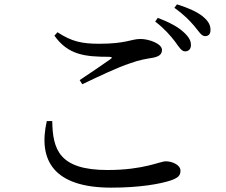

<svg xmlns="http://www.w3.org/2000/svg" viewBox="-20 -842 1040 882"><path d="M830 -606C846 -606 857 -616 857 -634C858 -654 848 -672 824 -694C799 -718 757 -740 705 -760L693 -743C737 -709 764 -677 784 -651C802 -626 814 -606 830 -606ZM491 20C623 20 715 3 764 -13C798 -25 809 -35 809 -58C809 -85 770 -101 742 -101C714 -101 641 -61 474 -61C252 -61 222 -155 220 -286H195C154 -106 226 20 491 20ZM346 -474 358 -455C433 -491 524 -534 577 -551C623 -568 655 -572 684 -577C712 -583 724 -593 724 -613C724 -641 665 -663 625 -663C583 -663 559 -641 437 -641C358 -641 311 -650 244 -694L230 -678C293 -590 369 -581 482 -581C496 -580 497 -577 487 -570C453 -546 393 -505 346 -474ZM922 -676C939 -676 947 -686 947 -705C947 -726 938 -745 911 -767C886 -787 845 -806 793 -822L781 -806C829 -772 852 -746 873 -722C894 -697 905 -676 922 -676Z"/></svg>

Font: Source Han Serif CN Medium
Style: Regular
Weight: 500
Designer: Ryoko NISHIZUKA 西塚涼子 (kana & ideographs); Frank Grießhammer (Latin, Greek & Cyrillic); Wenlong ZHANG 张文龙 (bopomofo); San
Foundry: Adobe
Version: Version 2.002;hotconv 1.1.0;makeotfexe 2.6.0